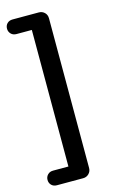

<svg xmlns="http://www.w3.org/2000/svg" viewBox="-133 -758 600 990"><g transform="rotate(-15 166.5 -262.5)"><path d="M42 180Q24 180 13 169Q2 158 2 141Q2 125 13 113.5Q24 102 42 102H124V-627H42Q24 -627 13 -638.5Q2 -650 2 -666Q2 -683 13 -694Q24 -705 42 -705H182Q200 -705 212.5 -693Q225 -681 225 -662V137Q225 155 212.5 167.5Q200 180 182 180Z"/></g></svg>

Font: Nunito SemiBold
Style: Regular
Weight: 600
Designer: Vernon Adams
Foundry: Vernon Adams
Version: Version 3.602